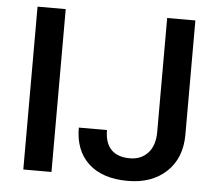

<svg xmlns="http://www.w3.org/2000/svg" viewBox="-51 -768 940 835"><g transform="rotate(5 418.5 -350.5)"><path d="M202.6 -710.9H79.6V0H202.6ZM645.5 -212.9C645.5 -174.3 635.7 -144 616.2 -122.1C596.2 -100.1 569.8 -88.9 536.6 -88.9C465.8 -88.9 427.2 -127 427.2 -202.6H304.2C304.2 -135.7 324.2 -84 364.7 -46.4C405.3 -8.8 462.4 9.8 536.6 9.8C606.4 9.8 662.6 -10.3 705.1 -50.3C747.6 -90.3 768.6 -144.5 768.6 -212.4V-710.9H645.5Z"/></g></svg>

Font: Roboto Medium
Style: Regular
Weight: 500
Designer: Google
Version: Version 2.137; 2017